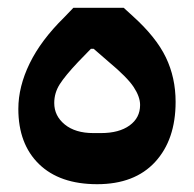

<svg xmlns="http://www.w3.org/2000/svg" viewBox="-20 -461 498 492"><path d="M229 11Q133 11 80 -40.5Q27 -92 27 -182Q27 -239 56 -298.5Q85 -358 144 -416L168 -441H297L320 -420Q380 -366 405 -314Q430 -262 430 -200Q430 -103 377.5 -46Q325 11 229 11ZM239 -120Q285 -120 312 -139.5Q339 -159 339 -192Q339 -213 322.5 -238Q306 -263 258 -303L220 -336H213L180 -302Q147 -267 133 -245Q119 -223 119 -197Q119 -164 146 -142Q173 -120 219 -120Z"/></svg>

Font: IBM Plex Sans Arabic SmBld
Style: Regular
Weight: 600
Designer: Mike Abbink, Paul van der Laan, Pieter van Rosmalen, Wael Morcos, Khajak Apelian
Foundry: Bold Monday
Version: Version 1.005